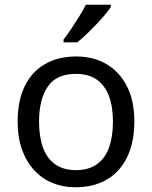

<svg xmlns="http://www.w3.org/2000/svg" viewBox="-20 -786 645 816"><path d="M551 -269Q551 -202 533.5 -150.5Q516 -99 483.5 -63Q451 -27 404.5 -8.5Q358 10 301 10Q248 10 203 -8.5Q158 -27 125 -63Q92 -99 73.5 -150.5Q55 -202 55 -269Q55 -358 85 -419.5Q115 -481 171 -513.5Q227 -546 304 -546Q377 -546 432.5 -513.5Q488 -481 519.5 -419.5Q551 -358 551 -269ZM146 -269Q146 -206 162.5 -159.5Q179 -113 214 -88Q249 -63 303 -63Q357 -63 392 -88Q427 -113 443.5 -159.5Q460 -206 460 -269Q460 -333 443 -378Q426 -423 391.5 -447.5Q357 -472 302 -472Q220 -472 183 -418Q146 -364 146 -269ZM451 -756Q442 -742 425 -722Q408 -702 387.5 -680.5Q367 -659 346.5 -639.5Q326 -620 308 -606H250V-618Q265 -637 282.5 -663Q300 -689 317 -716.5Q334 -744 345 -766H451Z"/></svg>

Font: Noto Sans Ambassadori
Style: Regular
Weight: 400
Designer: Monotype Design Team
Foundry: Monotype Imaging Inc.
Version: Version 2.013